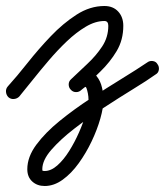

<svg xmlns="http://www.w3.org/2000/svg" viewBox="-25 -305 550 640"><path d="M39 17Q32 24 21.5 25Q11 26 3 19Q-4 12 -5 1.5Q-6 -9 1 -17Q31 -50 67 -95.5Q103 -141 144 -184Q185 -227 230 -256Q275 -285 323 -285Q352 -285 369 -266.5Q386 -248 386 -219Q386 -172 364 -135Q342 -98 309.5 -66.5Q277 -35 246 -5Q246 -5 246 -5Q246 -5 246 -5Q239 2 228.5 2Q218 2 211 -6Q204 -13 204 -23.5Q204 -34 212 -41Q237 -65 266 -92Q295 -119 315.5 -150Q336 -181 336 -219Q336 -235 323 -235Q293 -235 261 -216Q229 -197 198 -167.5Q167 -138 138 -104Q109 -70 83.5 -38Q58 -6 39 17Q39 17 39 17Q39 17 39 17ZM246 -5Q239 2 228.5 2Q218 2 211 -6Q204 -13 204 -23.5Q204 -34 212 -41Q222 -51 234.5 -58.5Q247 -66 262 -66Q285 -66 297.5 -50.5Q310 -35 315 -13Q320 9 320 27Q320 53 309.5 90Q299 127 280.5 166Q262 205 237.5 239Q213 273 184 294Q155 315 124 315Q99 315 82.5 300Q66 285 66 259Q66 218 96 177.5Q126 137 174 98Q222 59 276.5 23.5Q331 -12 381.5 -43Q432 -74 466 -97Q474 -103 484.5 -101.5Q495 -100 500 -91Q506 -83 504.5 -72.5Q503 -62 494 -57Q466 -37 419.5 -8.5Q373 20 321 54Q269 88 222.5 124Q176 160 146 194.5Q116 229 116 259Q116 264 117.5 264.5Q119 265 124 265Q145 265 166 246.5Q187 228 205.5 198.5Q224 169 238.5 136Q253 103 261.5 73.5Q270 44 270 27Q270 17 268 6.5Q266 -4 263 -12Q262 -14 260 -16Q260 -17 260 -17Q261 -16 262 -16Q259 -16 254 -11.5Q249 -7 246 -5Q246 -5 246 -5Q246 -5 246 -5Z"/></svg>

Font: FRB American Cursive Semibold
Style: Italic
Weight: 600
Italic angle: -25°
Version: Version 2.0;Modular Font Editor K font №1